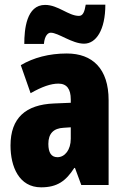

<svg xmlns="http://www.w3.org/2000/svg" viewBox="-20 -792 534 822"><path d="M84 -604H168C171 -640 186 -652 197 -652C230 -652 288 -605 340 -605C391 -605 431 -663 431 -772H347C342 -741 335 -724 318 -724C273 -724 229 -771 173 -771C93 -771 84 -666 84 -604ZM266 -563C190 -563 123 -545 69 -513L111 -393C160 -421 198 -434 230 -434C266 -434 283 -411 283 -366V-352L211 -349C90 -344 25 -287 25 -169C25 -79 61 10 156 10C225 10 262 -17 298 -73H301L328 0H445V-363C445 -498 376 -563 266 -563ZM253 -245 283 -247V-198C283 -151 258 -119 226 -119C200 -119 187 -138 187 -176C187 -220 209 -243 253 -245Z"/></svg>

Font: Noto Sans Gujarati ExtraCondensed Black
Style: Regular
Weight: 900
Width: 2
Designer: Jelle Bosma - Monotype Design Team, Universal Thirst
Foundry: Monotype Imaging Inc.
Version: Version 2.106